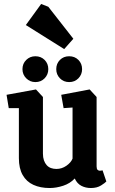

<svg xmlns="http://www.w3.org/2000/svg" viewBox="-20 -942 579 966"><path d="M230 4Q183 4 148 -12Q113 -28 94 -61.5Q75 -95 75 -146V-398H24L13 -465L161 -492L196 -454V-169Q196 -150 201 -135.5Q206 -121 215 -111Q224 -101 236.5 -96.5Q249 -92 264 -92Q291 -92 314 -108Q337 -124 345 -144V-401L300 -398L288 -465L431 -492L466 -454V-105Q466 -92 471 -87.5Q476 -83 482 -83Q487 -83 491 -84Q495 -85 496 -85L515 -29Q509 -22 488.5 -9Q468 4 437 4Q411 4 389.5 -7Q368 -18 356 -44Q333 -19 298 -7.5Q263 4 230 4ZM328 -529Q300 -529 281.5 -548Q263 -567 263 -594Q263 -622 281.5 -640.5Q300 -659 328 -659Q356 -659 374.5 -640.5Q393 -622 393 -594Q393 -567 374.5 -548Q356 -529 328 -529ZM158 -529Q131 -529 112 -548Q93 -567 93 -594Q93 -622 112 -640.5Q131 -659 158 -659Q186 -659 204.5 -640.5Q223 -622 223 -594Q223 -567 204.5 -548Q186 -529 158 -529ZM303 -695 110 -816 187 -922 223 -908 349 -747Z"/></svg>

Font: Kreon Light
Style: Regular
Weight: 300
Designer: Julia Petretta
Foundry: Julia Petretta and Eli Heuer
Version: Version 2.002